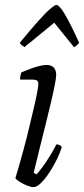

<svg xmlns="http://www.w3.org/2000/svg" viewBox="-20 -766 344 786"><path d="M117 0Q107 0 90.5 -6.5Q74 -13 60 -22Q46 -31 43 -37Q49 -55 58 -87Q67 -119 78 -159.5Q89 -200 99 -242.5Q109 -285 118 -322.5Q127 -360 132 -386.5Q137 -413 137 -422Q137 -433 131 -436.5Q125 -440 114 -440H62Q62 -448 64 -457Q66 -466 68 -470Q85 -477 103.5 -484Q122 -491 139.5 -495.5Q157 -500 171 -500Q190 -500 200 -489.5Q210 -479 210 -459Q210 -448 204.5 -419.5Q199 -391 189.5 -350.5Q180 -310 168 -261.5Q156 -213 143 -161.5Q130 -110 118 -59L129 -52Q139 -62 154.5 -83Q170 -104 185.5 -129.5Q201 -155 211 -175Q219 -175 225 -171.5Q231 -168 233 -164Q227 -143 213.5 -115Q200 -87 182.5 -60.5Q165 -34 148 -17Q131 0 117 0ZM80 -573Q73 -578 67.5 -582.5Q62 -587 61 -591Q108 -648 138.5 -682Q169 -716 187 -731Q205 -746 211 -746Q218 -746 230.5 -730Q243 -714 261 -680Q279 -646 304 -591Q300 -587 296.5 -582.5Q293 -578 283 -573L202 -673Z"/></svg>

Font: Texturina Medium 12pt Thin
Style: Italic
Weight: 250
Italic angle: -11°
Version: Version 1.002